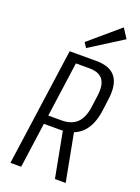

<svg xmlns="http://www.w3.org/2000/svg" viewBox="-171 -1002 782 1074"><g transform="rotate(20 219.5 -464.5)"><path d="M133 -700H292Q374 -700 408 -654.5Q442 -609 428 -516L419 -447Q406 -358 359.5 -313.5Q313 -269 232 -269H133L141 -321H223Q281 -321 313.5 -352Q346 -383 355 -448L364 -515Q374 -584 350.5 -616Q327 -648 269 -648H176L192 -670L99 0H35ZM246 -285H310L364 0H300ZM409 -872 213 -748 194 -777 372 -929Z"/></g></svg>

Font: Pathway Extreme Condensed ExtraLight
Style: Italic
Weight: 250
Width: 3
Italic angle: -8°
Version: Version 1.001;gftools[0.9.26]